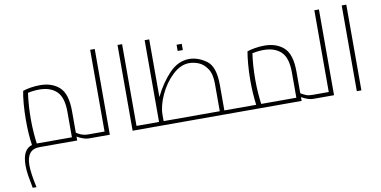

<svg xmlns="http://www.w3.org/2000/svg" viewBox="-92 -1007 3199 1610"><g transform="rotate(-10 1507.5 -202.0)"><path d="M621 -34V0H604Q564 0 505 -33V0H184Q74 0 74 136Q74 203 101 326H69Q56 261 49 217.5Q42 174 42 131Q42 -4 125 -29Q111 -117 111 -241Q111 -318 117 -385Q123 -452 131 -488Q153 -497 194.5 -504Q236 -511 277 -511Q381 -511 443 -453.5Q505 -396 505 -250V-66Q509 -64 525 -54.5Q541 -45 561.5 -39.5Q582 -34 604 -34ZM466 -34V-250Q466 -374 413 -425Q360 -476 265 -476Q217 -476 168 -465Q153 -360 153 -241Q153 -181 157.5 -124Q162 -67 167 -34H172Z M783 -730V0H621V-34H744V-730Z M1107 -34V0H977V-730H1016V-34Z M1107 0ZM1865 -34V0H1107V-34H1208V-730H1247V-239Q1303 -354 1378.5 -432Q1454 -510 1547 -510Q1621 -510 1692.5 -459.5Q1764 -409 1764 -251V-34ZM1725 -34V-270Q1725 -352 1694 -397.5Q1663 -443 1622 -459.5Q1581 -476 1542 -476Q1468 -476 1399.5 -411.5Q1331 -347 1289 -255Q1247 -163 1247 -89V-34ZM1465 -646H1509V-593H1465Z M2530 -34V0H2513Q2474 0 2416 -32V0H1865V-34H2035Q2022 -132 2022 -241Q2022 -316 2028 -383Q2034 -450 2041 -488Q2065 -497 2106 -504Q2147 -511 2188 -511Q2292 -511 2354 -453.5Q2416 -396 2416 -250V-65Q2441 -50 2461.5 -42Q2482 -34 2513 -34ZM2078 -34H2377V-250Q2377 -374 2323.5 -425Q2270 -476 2175 -476Q2128 -476 2079 -465Q2064 -362 2064 -241Q2064 -181 2068.5 -124Q2073 -67 2078 -34Z M2692 -730V0H2530V-34H2653V-730Z M2886 -730H2925V0H2886Z"/></g></svg>

Font: Cairo ExtraLight
Style: Regular
Weight: 250
Designer: Mohamed Gaber, the designers of Titillium
Foundry: Kief Type Foundry
Version: Version 2.009; ttfautohint (v1.5.33-1714) -l 8 -r 50 -G 200 